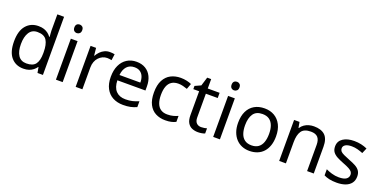

<svg xmlns="http://www.w3.org/2000/svg" viewBox="-18 -1554 4666 2359"><g transform="rotate(20 2315.5 -375.0)"><path d="M275 10Q175 10 115 -59.5Q55 -129 55 -267Q55 -405 115.5 -475.5Q176 -546 276 -546Q318 -546 349 -535.5Q380 -525 403 -507Q426 -489 442 -467H448Q447 -480 444.5 -505.5Q442 -531 442 -546V-760H530V0H459L446 -72H442Q426 -49 403 -30.5Q380 -12 348.5 -1Q317 10 275 10ZM289 -63Q374 -63 408.5 -109.5Q443 -156 443 -250V-266Q443 -366 410 -419.5Q377 -473 288 -473Q217 -473 181.5 -416.5Q146 -360 146 -265Q146 -169 181.5 -116Q217 -63 289 -63Z M788 -536V0H700V-536ZM745 -737Q765 -737 780.5 -723.5Q796 -710 796 -681Q796 -653 780.5 -639Q765 -625 745 -625Q723 -625 708 -639Q693 -653 693 -681Q693 -710 708 -723.5Q723 -737 745 -737Z M1208 -546Q1223 -546 1240.5 -544.5Q1258 -543 1271 -540L1260 -459Q1247 -462 1231.5 -464Q1216 -466 1202 -466Q1171 -466 1143 -453Q1115 -440 1093 -416.5Q1071 -393 1058.5 -360Q1046 -327 1046 -286V0H958V-536H1030L1040 -438H1044Q1061 -468 1085 -492.5Q1109 -517 1140 -531.5Q1171 -546 1208 -546Z M1558 -546Q1627 -546 1676.5 -516Q1726 -486 1752.5 -431.5Q1779 -377 1779 -304V-251H1412Q1414 -160 1458.5 -112.5Q1503 -65 1583 -65Q1634 -65 1673.5 -74.5Q1713 -84 1755 -102V-25Q1714 -7 1674 1.5Q1634 10 1579 10Q1503 10 1444.5 -21Q1386 -52 1353.5 -113.5Q1321 -175 1321 -264Q1321 -352 1350.5 -415Q1380 -478 1433.5 -512Q1487 -546 1558 -546ZM1557 -474Q1494 -474 1457.5 -433.5Q1421 -393 1414 -321H1687Q1687 -367 1673 -401Q1659 -435 1630.5 -454.5Q1602 -474 1557 -474Z M2130 10Q2059 10 2003.5 -19Q1948 -48 1916.5 -109Q1885 -170 1885 -265Q1885 -364 1918 -426Q1951 -488 2007.5 -517Q2064 -546 2136 -546Q2177 -546 2215 -537.5Q2253 -529 2277 -517L2250 -444Q2226 -453 2194 -461Q2162 -469 2134 -469Q2080 -469 2045 -446Q2010 -423 1993 -378Q1976 -333 1976 -266Q1976 -202 1993 -157Q2010 -112 2044 -89Q2078 -66 2129 -66Q2173 -66 2206.5 -75Q2240 -84 2268 -97V-19Q2241 -5 2208.5 2.5Q2176 10 2130 10Z M2574 -62Q2594 -62 2615 -65.5Q2636 -69 2649 -73V-6Q2635 1 2609 5.5Q2583 10 2559 10Q2517 10 2481.5 -4.5Q2446 -19 2424 -55Q2402 -91 2402 -156V-468H2326V-510L2403 -545L2438 -659H2490V-536H2645V-468H2490V-158Q2490 -109 2513.5 -85.5Q2537 -62 2574 -62Z M2844 -536V0H2756V-536ZM2801 -737Q2821 -737 2836.5 -723.5Q2852 -710 2852 -681Q2852 -653 2836.5 -639Q2821 -625 2801 -625Q2779 -625 2764 -639Q2749 -653 2749 -681Q2749 -710 2764 -723.5Q2779 -737 2801 -737Z M3480 -269Q3480 -202 3462.5 -150.5Q3445 -99 3412.5 -63Q3380 -27 3333.5 -8.5Q3287 10 3230 10Q3177 10 3132 -8.5Q3087 -27 3054 -63Q3021 -99 3002.5 -150.5Q2984 -202 2984 -269Q2984 -358 3014 -419.5Q3044 -481 3100 -513.5Q3156 -546 3233 -546Q3306 -546 3361.5 -513.5Q3417 -481 3448.5 -419.5Q3480 -358 3480 -269ZM3075 -269Q3075 -206 3091.5 -159.5Q3108 -113 3143 -88Q3178 -63 3232 -63Q3286 -63 3321 -88Q3356 -113 3372.5 -159.5Q3389 -206 3389 -269Q3389 -333 3372 -378Q3355 -423 3320.5 -447.5Q3286 -472 3231 -472Q3149 -472 3112 -418Q3075 -364 3075 -269Z M3877 -546Q3973 -546 4022 -499.5Q4071 -453 4071 -349V0H3984V-343Q3984 -408 3955 -440Q3926 -472 3864 -472Q3775 -472 3741 -422Q3707 -372 3707 -278V0H3619V-536H3690L3703 -463H3708Q3726 -491 3752.5 -509.5Q3779 -528 3811 -537Q3843 -546 3877 -546Z M4586 -148Q4586 -96 4560 -61Q4534 -26 4486 -8Q4438 10 4372 10Q4316 10 4275.5 1Q4235 -8 4204 -24V-104Q4236 -88 4281.5 -74.5Q4327 -61 4374 -61Q4441 -61 4471 -82.5Q4501 -104 4501 -140Q4501 -160 4490 -176Q4479 -192 4450.5 -208Q4422 -224 4369 -244Q4317 -264 4280 -284Q4243 -304 4223 -332Q4203 -360 4203 -404Q4203 -472 4258.5 -509Q4314 -546 4404 -546Q4453 -546 4495.5 -536.5Q4538 -527 4575 -510L4545 -440Q4511 -454 4474 -464Q4437 -474 4398 -474Q4344 -474 4315.5 -456.5Q4287 -439 4287 -409Q4287 -387 4300 -371.5Q4313 -356 4343.5 -341.5Q4374 -327 4425 -307Q4476 -288 4512 -268Q4548 -248 4567 -219.5Q4586 -191 4586 -148Z"/></g></svg>

Font: Noto Sans Ambassadori
Style: Regular
Weight: 400
Designer: Monotype Design Team
Foundry: Monotype Imaging Inc.
Version: Version 2.013